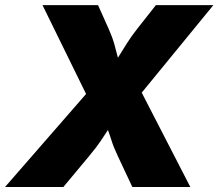

<svg xmlns="http://www.w3.org/2000/svg" viewBox="-43 -748 873 768"><path d="M-22.9 0 301.3 -372.1 127 -727.5H349.1L391.6 -632.8Q405.8 -601.1 414.1 -572Q422.4 -543 428.7 -517.1Q444.8 -543 462.9 -572Q481 -601.1 505.9 -632.8L580.6 -727.5H810.5L523.9 -377.4L718.3 0H486.3L427.7 -125Q410.6 -161.6 403.6 -184.6Q396.5 -207.5 388.7 -228Q375 -207.5 359.9 -184.3Q344.7 -161.1 314.5 -125L210.4 0Z"/></svg>

Font: Inter Black
Style: Italic
Weight: 900
Italic angle: -9.39999°
Designer: Rasmus Andersson
Foundry: rsms
Version: Version 4.000;git-a52131595